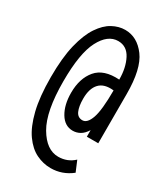

<svg xmlns="http://www.w3.org/2000/svg" viewBox="-165 -705 680 787"><g transform="rotate(30 175.0 -311.0)"><path d="M207 11Q172 11 139 -5Q106 -21 79.5 -58Q53 -95 37.5 -157.5Q22 -220 22 -313Q22 -405 37 -466.5Q52 -528 76.5 -564.5Q101 -601 130.5 -617Q160 -633 190 -633Q247 -633 286.5 -580Q326 -527 326 -408V-175H272V-206Q259 -185 243 -176Q227 -167 209 -167Q171 -167 148.5 -204.5Q126 -242 126 -299Q126 -367 160.5 -408Q195 -449 270 -444Q270 -500 249.5 -539.5Q229 -579 188 -579Q139 -579 107 -517.5Q75 -456 75 -324Q75 -181 115 -113Q155 -45 211 -45Q254 -45 285 -74L306 -24Q262 11 207 11ZM222 -224Q245 -224 258.5 -262.5Q272 -301 272 -394Q226 -399 203.5 -375Q181 -351 181 -303Q181 -266 190.5 -245Q200 -224 222 -224Z"/></g></svg>

Font: Inconsolata ExtraCondensed
Style: Regular
Weight: 400
Width: 2
Monospace: yes
Designer: Raph Levien, Cyreal, Brenton Simpson
Foundry: Raph Levien, Cyreal, Google
Version: Version 3.000; ttfautohint (v1.8.2.53-6de2)